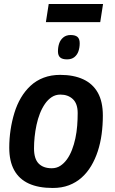

<svg xmlns="http://www.w3.org/2000/svg" viewBox="-20 -924 570 954"><path d="M242 10Q171 10 123 -12Q75 -34 50.5 -78.5Q26 -123 26 -190Q26 -235 32.5 -278.5Q39 -322 51.5 -363Q64 -404 84 -438Q104 -472 132 -498Q160 -524 197 -538Q234 -552 279 -552Q346 -552 393.5 -530Q441 -508 466 -463.5Q491 -419 491 -350Q491 -302 485 -257.5Q479 -213 466 -173Q453 -133 433 -99.5Q413 -66 385.5 -41.5Q358 -17 322.5 -3.5Q287 10 242 10ZM237 -88Q261 -88 279.5 -100Q298 -112 312.5 -132Q327 -152 337.5 -179Q348 -206 354.5 -236.5Q361 -267 363.5 -299Q366 -331 366 -362Q366 -409 342 -431.5Q318 -454 280 -454Q256 -454 237 -441.5Q218 -429 203.5 -408Q189 -387 178.5 -360.5Q168 -334 161.5 -303.5Q155 -273 152 -243.5Q149 -214 149 -187Q149 -135 172 -111.5Q195 -88 237 -88ZM313 -629Q290 -629 279 -638.5Q268 -648 268 -669Q268 -690 274 -708Q280 -726 294.5 -738Q309 -750 331 -750Q354 -750 365 -740.5Q376 -731 376 -709Q376 -688 370 -670Q364 -652 350 -640.5Q336 -629 313 -629ZM208 -814 222 -904H492L478 -814Z"/></svg>

Font: Georama ExtraCondensed Thin SemiBold
Style: Italic
Weight: 600
Italic angle: -9°
Version: Version 1.001